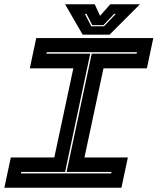

<svg xmlns="http://www.w3.org/2000/svg" viewBox="-30 -878 736 898"><path d="M-9.5 0 20.5 -141.5H224L313 -558.5H109.5L139.5 -700H687L657 -558.5H454L365 -141.5H568L538 0ZM68 -67H490L491.5 -74H281.5L399 -627H609L610.5 -634H188.5L187 -627H392L274.5 -74H69.5ZM356.5 -716 274.5 -858H413L438 -804L486 -858H624.5L482.5 -716ZM397 -755H456.5L511.5 -813H503.5L454 -760.5H401.5L374.5 -813H367Z"/></svg>

Font: Tourney Expanded ExtraBold
Style: Italic
Weight: 800
Width: 7
Italic angle: -12°
Designer: Tyler Finck
Foundry: Etcetera Type Co
Version: Version 1.010; ttfautohint (v1.8.3)